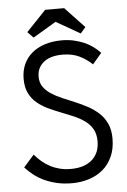

<svg xmlns="http://www.w3.org/2000/svg" viewBox="-59 -913 638 965"><g transform="rotate(-5 260.0 -430.0)"><path d="M265 10Q311 10 351.5 -3Q392 -16 422 -41.5Q452 -67 469.5 -106Q487 -145 487 -196Q487 -240 472.5 -271.5Q458 -303 433.5 -325.5Q409 -348 378.5 -364.5Q348 -381 315.5 -394.5Q283 -408 252.5 -421Q222 -434 197.5 -450Q173 -466 158.5 -487Q144 -508 144 -538Q144 -561 152.5 -579Q161 -597 177.5 -610.5Q194 -624 218 -631Q242 -638 273 -638Q323 -638 359 -620Q395 -602 422 -576L468 -630Q452 -647 432.5 -661.5Q413 -676 389 -686.5Q365 -697 336.5 -703.5Q308 -710 275 -710Q228 -710 189.5 -697.5Q151 -685 124 -662Q97 -639 82.5 -606.5Q68 -574 68 -533Q68 -491 82.5 -461.5Q97 -432 121.5 -411.5Q146 -391 176.5 -376.5Q207 -362 239.5 -349.5Q272 -337 302.5 -324Q333 -311 357.5 -293.5Q382 -276 396.5 -251Q411 -226 411 -189Q411 -161 402 -138Q393 -115 375 -98Q357 -81 329.5 -71.5Q302 -62 265 -62Q235 -62 209.5 -68.5Q184 -75 162 -86.5Q140 -98 121 -114Q102 -130 85 -150L32 -90Q51 -69 74 -51Q97 -33 126 -19.5Q155 -6 189.5 2Q224 10 265 10ZM206 -870 107 -766 136 -736 291 -828 215 -827 374 -736 400 -766 302 -870Z"/></g></svg>

Font: Tilda Sans VF
Style: Regular
Weight: 400
Designer: ParaType Ltd
Foundry: ParaType Ltd
Version: Version 1.010